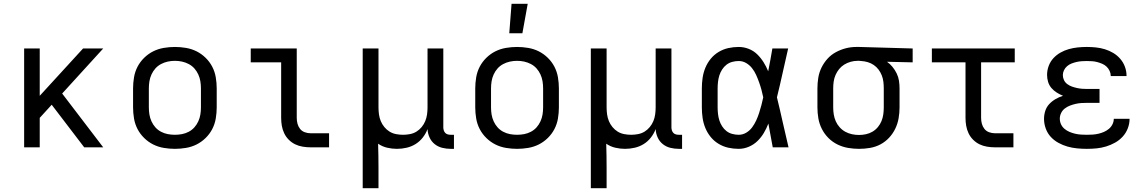

<svg xmlns="http://www.w3.org/2000/svg" viewBox="-20 -775 6040 1010"><path d="M107 0V-520H189V-271L417 -520H523L307 -283L523 0H423L252 -224L189 -155V0Z M900 8Q871 8 841.5 3Q812 -2 786 -15Q760 -28 738.5 -49Q717 -70 703.5 -96Q690 -122 685 -151.5Q680 -181 680 -210V-310Q680 -339 685 -368.5Q690 -398 703.5 -424Q717 -450 738.5 -471Q760 -492 786 -505Q812 -518 841.5 -523Q871 -528 900 -528Q929 -528 958.5 -523Q988 -518 1014 -505Q1040 -492 1061.5 -471Q1083 -450 1096.5 -424Q1110 -398 1115 -368.5Q1120 -339 1120 -310V-210Q1120 -181 1115 -151.5Q1110 -122 1096.5 -96Q1083 -70 1061.5 -49Q1040 -28 1014 -15Q988 -2 958.5 3Q929 8 900 8ZM900 -66Q919 -66 937.5 -69.5Q956 -73 973 -82Q990 -91 1002.5 -105Q1015 -119 1023 -136.5Q1031 -154 1034 -172.5Q1037 -191 1037 -210V-310Q1037 -329 1034 -347.5Q1031 -366 1023 -383.5Q1015 -401 1002.5 -415Q990 -429 973 -438Q956 -447 937.5 -451Q919 -455 900 -455Q881 -455 862.5 -451Q844 -447 827 -438Q810 -429 797.5 -415Q785 -401 777 -383.5Q769 -366 766 -347.5Q763 -329 763 -310V-210Q763 -191 766 -172.5Q769 -154 777 -136.5Q785 -119 797.5 -105Q810 -91 827 -82Q844 -73 862.5 -69.5Q881 -66 900 -66Z M1613 0Q1593 0 1572 -3.5Q1551 -7 1532.5 -16Q1514 -25 1499 -40Q1484 -55 1475 -74Q1466 -93 1462.5 -113.5Q1459 -134 1459 -155V-447H1299V-520H1541V-155Q1541 -139 1545 -124Q1549 -109 1558.5 -97Q1568 -85 1583 -79.5Q1598 -74 1613 -74H1711V0Z M1888 215V-520H1971V-210Q1971 -192 1973.5 -173.5Q1976 -155 1983 -138Q1990 -121 2002 -106.5Q2014 -92 2029.5 -82.5Q2045 -73 2063.5 -69.5Q2082 -66 2100 -66Q2118 -66 2136.5 -69.5Q2155 -73 2170.5 -82.5Q2186 -92 2198 -106.5Q2210 -121 2217 -138Q2224 -155 2226.5 -173.5Q2229 -192 2229 -210V-520H2312V-104Q2312 -97 2314.5 -89Q2317 -81 2322.5 -75.5Q2328 -70 2335.5 -68Q2343 -66 2351 -66H2368V8H2351Q2328 8 2306 2.5Q2284 -3 2266.5 -17Q2249 -31 2239.5 -52Q2230 -73 2229 -96Q2220 -72 2204 -51.5Q2188 -31 2166.5 -17.5Q2145 -4 2119.5 2Q2094 8 2068 8Q2042 8 2016.5 2Q1991 -4 1969 -19Q1970 13 1970.5 44.5Q1971 76 1971 107V215Z M2700 8Q2671 8 2641.5 3Q2612 -2 2586 -15Q2560 -28 2538.5 -49Q2517 -70 2503.5 -96Q2490 -122 2485 -151.5Q2480 -181 2480 -210V-310Q2480 -339 2485 -368.5Q2490 -398 2503.5 -424Q2517 -450 2538.5 -471Q2560 -492 2586 -505Q2612 -518 2641.5 -523Q2671 -528 2700 -528Q2729 -528 2758.5 -523Q2788 -518 2814 -505Q2840 -492 2861.5 -471Q2883 -450 2896.5 -424Q2910 -398 2915 -368.5Q2920 -339 2920 -310V-210Q2920 -181 2915 -151.5Q2910 -122 2896.5 -96Q2883 -70 2861.5 -49Q2840 -28 2814 -15Q2788 -2 2758.5 3Q2729 8 2700 8ZM2700 -66Q2719 -66 2737.5 -69.5Q2756 -73 2773 -82Q2790 -91 2802.5 -105Q2815 -119 2823 -136.5Q2831 -154 2834 -172.5Q2837 -191 2837 -210V-310Q2837 -329 2834 -347.5Q2831 -366 2823 -383.5Q2815 -401 2802.5 -415Q2790 -429 2773 -438Q2756 -447 2737.5 -451Q2719 -455 2700 -455Q2681 -455 2662.5 -451Q2644 -447 2627 -438Q2610 -429 2597.5 -415Q2585 -401 2577 -383.5Q2569 -366 2566 -347.5Q2563 -329 2563 -310V-210Q2563 -191 2566 -172.5Q2569 -154 2577 -136.5Q2585 -119 2597.5 -105Q2610 -91 2627 -82Q2644 -73 2662.5 -69.5Q2681 -66 2700 -66ZM2659 -600 2671 -755H2756L2728 -600Z M3088 215V-520H3171V-210Q3171 -192 3173.5 -173.5Q3176 -155 3183 -138Q3190 -121 3202 -106.5Q3214 -92 3229.5 -82.5Q3245 -73 3263.5 -69.5Q3282 -66 3300 -66Q3318 -66 3336.5 -69.5Q3355 -73 3370.5 -82.5Q3386 -92 3398 -106.5Q3410 -121 3417 -138Q3424 -155 3426.5 -173.5Q3429 -192 3429 -210V-520H3512V-104Q3512 -97 3514.5 -89Q3517 -81 3522.5 -75.5Q3528 -70 3535.5 -68Q3543 -66 3551 -66H3568V8H3551Q3528 8 3506 2.5Q3484 -3 3466.5 -17Q3449 -31 3439.5 -52Q3430 -73 3429 -96Q3420 -72 3404 -51.5Q3388 -31 3366.5 -17.5Q3345 -4 3319.5 2Q3294 8 3268 8Q3242 8 3216.5 2Q3191 -4 3169 -19Q3170 13 3170.5 44.5Q3171 76 3171 107V215Z M3866 8Q3838 8 3811 2Q3784 -4 3760 -18.5Q3736 -33 3718.5 -54.5Q3701 -76 3690.5 -101.5Q3680 -127 3676 -154.5Q3672 -182 3672 -210V-310Q3672 -338 3676 -365.5Q3680 -393 3690.5 -418.5Q3701 -444 3718.5 -465.5Q3736 -487 3760 -501.5Q3784 -516 3811 -522Q3838 -528 3866 -528Q3893 -528 3918.5 -518Q3944 -508 3963 -489.5Q3982 -471 3996.5 -448Q4011 -425 4021 -400Q4027 -430 4032.5 -460Q4038 -490 4043 -520H4126Q4111 -456 4097 -391.5Q4083 -327 4067 -263Q4083 -198 4097.5 -132Q4112 -66 4128 0H4045Q4039 -31 4033.5 -62Q4028 -93 4022 -125Q4012 -99 3998 -75.5Q3984 -52 3964.5 -33Q3945 -14 3919 -3Q3893 8 3866 8ZM3866 -66Q3887 -66 3905.5 -77Q3924 -88 3936.5 -105Q3949 -122 3958 -141.5Q3967 -161 3973.5 -181.5Q3980 -202 3985.5 -222.5Q3991 -243 3995 -263Q3991 -283 3985.5 -303Q3980 -323 3973 -342.5Q3966 -362 3957.5 -381Q3949 -400 3936 -416.5Q3923 -433 3905 -443.5Q3887 -454 3866 -454Q3849 -454 3832 -449.5Q3815 -445 3801.5 -434.5Q3788 -424 3778.5 -409Q3769 -394 3764 -378Q3759 -362 3757 -344.5Q3755 -327 3755 -310V-210Q3755 -193 3757 -175.5Q3759 -158 3764 -142Q3769 -126 3778.5 -111Q3788 -96 3801.5 -85.5Q3815 -75 3832 -70.5Q3849 -66 3866 -66Z M4499 8Q4470 8 4441 3Q4412 -2 4385.5 -15Q4359 -28 4338 -49Q4317 -70 4303.5 -96.5Q4290 -123 4285 -152Q4280 -181 4280 -210V-310Q4280 -338 4284.5 -366Q4289 -394 4301.5 -419.5Q4314 -445 4333 -466Q4352 -487 4377 -500.5Q4402 -514 4429 -521Q4456 -528 4485 -528H4500L4781 -520V-447L4646 -450Q4662 -439 4675 -423Q4688 -407 4697 -388.5Q4706 -370 4709 -350Q4712 -330 4712 -310V-210Q4712 -181 4707 -152.5Q4702 -124 4689.5 -98Q4677 -72 4657 -50.5Q4637 -29 4611.5 -15.5Q4586 -2 4557 3Q4528 8 4499 8ZM4499 -65Q4517 -65 4535.5 -69Q4554 -73 4570 -82.5Q4586 -92 4598 -106.5Q4610 -121 4617 -138Q4624 -155 4626.5 -173.5Q4629 -192 4629 -210V-310Q4629 -327 4627 -344.5Q4625 -362 4618.5 -378.5Q4612 -395 4601.5 -409Q4591 -423 4576.5 -433Q4562 -443 4545 -448Q4528 -453 4511 -454L4500 -455H4491Q4473 -455 4455 -450Q4437 -445 4421.5 -435.5Q4406 -426 4394.5 -412Q4383 -398 4375.5 -381Q4368 -364 4365.5 -346Q4363 -328 4363 -310V-210Q4363 -191 4366 -172.5Q4369 -154 4376.5 -137Q4384 -120 4397 -105.5Q4410 -91 4426.5 -82Q4443 -73 4461.5 -69Q4480 -65 4499 -65Z M5213 0Q5193 0 5172 -3.5Q5151 -7 5132.5 -16Q5114 -25 5099 -40Q5084 -55 5075 -74Q5066 -93 5062.5 -113.5Q5059 -134 5059 -155V-447H4882V-520H5318V-447H5141V-155Q5141 -139 5145 -124Q5149 -109 5158.5 -97Q5168 -85 5183 -79.5Q5198 -74 5213 -74H5311V0Z M5697 8Q5672 8 5646 5.5Q5620 3 5595.5 -4Q5571 -11 5548 -23.5Q5525 -36 5507.5 -55Q5490 -74 5481 -99Q5472 -124 5472 -150Q5472 -171 5478.5 -191.5Q5485 -212 5499.5 -227.5Q5514 -243 5533 -254Q5552 -265 5572 -271Q5555 -278 5539 -288Q5523 -298 5511 -312Q5499 -326 5493.5 -344Q5488 -362 5488 -381Q5488 -405 5496.5 -428Q5505 -451 5521 -468.5Q5537 -486 5558 -498Q5579 -510 5602 -516.5Q5625 -523 5649 -525.5Q5673 -528 5697 -528Q5721 -528 5745 -525.5Q5769 -523 5792 -516Q5815 -509 5836 -496.5Q5857 -484 5873 -465.5Q5889 -447 5897.5 -424Q5906 -401 5906 -377V-375H5823V-376Q5823 -389 5817 -402Q5811 -415 5801 -424.5Q5791 -434 5778 -439.5Q5765 -445 5752 -448.5Q5739 -452 5725 -453Q5711 -454 5697 -454Q5684 -454 5670 -453Q5656 -452 5643 -449Q5630 -446 5617 -441Q5604 -436 5593.5 -427Q5583 -418 5577 -405.5Q5571 -393 5571 -380Q5571 -366 5577 -353.5Q5583 -341 5594.5 -332.5Q5606 -324 5619 -319.5Q5632 -315 5645.5 -312Q5659 -309 5672.5 -308Q5686 -307 5700 -307H5764V-234H5700Q5684 -234 5668.5 -233Q5653 -232 5638 -228.5Q5623 -225 5608.5 -219.5Q5594 -214 5581.5 -204.5Q5569 -195 5562 -180.5Q5555 -166 5555 -151Q5555 -135 5561.5 -121Q5568 -107 5580 -97Q5592 -87 5606.5 -81Q5621 -75 5636 -71.5Q5651 -68 5666.5 -67Q5682 -66 5697 -66Q5713 -66 5728 -67Q5743 -68 5758 -71.5Q5773 -75 5787 -81Q5801 -87 5813 -97Q5825 -107 5832 -121Q5839 -135 5839 -150H5922V-149Q5922 -124 5912.5 -99.5Q5903 -75 5885.5 -56Q5868 -37 5845.5 -24.5Q5823 -12 5798.5 -4.5Q5774 3 5748.5 5.5Q5723 8 5697 8Z"/></svg>

Font: Nova
Style: Regular
Weight: 400
Monospace: yes
Designer: Belleve Invis
Foundry: Belleve Invis
Version: Version 24.1.4; ttfautohint (v1.8.4)